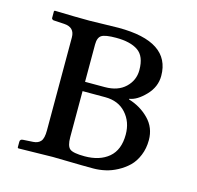

<svg xmlns="http://www.w3.org/2000/svg" viewBox="-73 -507 599 584"><g transform="rotate(15 226.5 -214.5)"><path d="M175.8 -246.1H237.8Q279.3 -246.1 302.7 -268.6Q326.2 -291 326.2 -323.2Q326.2 -366.7 302 -383.3Q277.8 -399.9 232.9 -399.9Q198.7 -399.9 187.3 -392.8Q175.8 -385.7 175.8 -363.8ZM175.8 -216.8V-71.8Q175.8 -43.9 186.3 -35.4Q196.8 -26.9 232.9 -26.9Q280.3 -26.9 308.6 -50.8Q336.9 -74.7 336.9 -123Q336.9 -163.1 312.7 -189.9Q288.6 -216.8 247.1 -216.8ZM32.2 2 29.8 0V-18.1Q29.8 -26.4 39.1 -26.9L70.8 -28.8Q86.4 -29.8 94.2 -39.1Q102.1 -48.3 102.1 -73.2V-366.2Q102.1 -397.9 68.8 -399.9L35.2 -401.9Q33.2 -401.9 31 -403.8Q28.8 -405.8 28.8 -407.2V-429.2L30.8 -431.2Q97.2 -429.2 140.1 -429.2Q158.2 -429.2 185.5 -430.2Q212.9 -431.2 231.9 -431.2Q395 -431.2 395 -323.2Q395 -288.6 368.9 -261.5Q342.8 -234.4 318.8 -231V-229Q356.4 -217.8 382.8 -190.9Q409.2 -164.1 409.2 -125Q409.2 -98.6 400.1 -76.7Q391.1 -54.7 376.5 -40.5Q361.8 -26.4 343 -16.4Q324.2 -6.3 305.4 -2.2Q286.6 2 268.1 2Q232.9 2 193.6 1Q154.3 0 140.1 0Z"/></g></svg>

Font: Linux Libertine Display G
Style: Regular
Weight: 400
Designer: Philipp H. Poll
Foundry: Philipp H. Poll
Version: Version 5.0.9